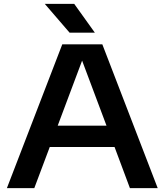

<svg xmlns="http://www.w3.org/2000/svg" viewBox="-20 -968 847 988"><path d="M648.5 0 569.5 -211.5H236L156.5 0H15.5L300.5 -740H506.5L791.5 0ZM277 -321.5H528L402.5 -656ZM338 -800 210.5 -948H362L468 -800Z"/></svg>

Font: Encode Sans Expanded SemiBold
Style: Regular
Weight: 600
Width: 7
Designer: Multiple Designers
Foundry: Impallari Type
Version: Version 2.000